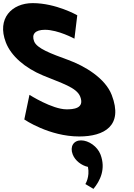

<svg xmlns="http://www.w3.org/2000/svg" viewBox="-169 -860 861 1231"><path d="M40.4 -840C-92.6 -840 -190.9 -742 -131.5 -588C-98.4 -502 -10.7 -425 107.1 -376C224 -327 322.4 -300 345.5 -240C375.2 -163 298.7 -159 257.7 -159C165.7 -159 19.9 -252 19.9 -252L-13.2 -94C-13.2 -94 145.8 15 338.8 15C499.8 15 623.2 -54 547.3 -251C505.7 -359 374.6 -437 267.6 -476C158.2 -516 67.5 -549 49.8 -595C32.4 -640 55.3 -669 119.3 -669C204.3 -669 308.2 -612 308.2 -612L326.4 -762C326.4 -762 190.4 -840 40.4 -840ZM350.4 40C400.4 40 455.8 80 475.1 130C510.9 223 473.2 299 430.2 351L378.3 320C378.3 320 407.9 275 394.9 210C353.4 201 312.5 170 297.1 130C277.8 80 302.4 40 350.4 40Z"/></svg>

Font: Hussar
Style: BdOpOblFour
Weight: 700
Foundry: Cannot Into Space Fonts
Version: Version 2.00